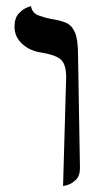

<svg xmlns="http://www.w3.org/2000/svg" viewBox="-20 -613 342 639"><path d="M189.9 6.3 200.2 -356Q200.2 -401.9 180.2 -416.7Q160.2 -431.6 117.7 -438Q78.6 -443.8 53.5 -467.3Q28.3 -490.7 28.3 -523.9Q28.3 -553.2 42.5 -568.1Q56.6 -583 69.8 -587.9Q83 -592.8 83 -592.8Q86.9 -569.3 109.1 -561.3Q131.3 -553.2 148.4 -550.3Q178.2 -545.9 198.2 -537.8Q218.3 -529.8 229 -506.1Q239.7 -482.4 239.7 -430.2L246.1 -53.7Q246.1 -27.3 232.2 -14.2Q218.3 -1 204.1 2.7Q189.9 6.3 189.9 6.3Z"/></svg>

Font: Kurinto Seri
Style: Regular
Weight: 400
Designer: Kurinto was developed by Clint Goss from a range of fonts that are compatible with the SIL Open Font License Version 1.1
Foundry: Clinton F. Goss
Version: Version 2.196; July 25, 2020